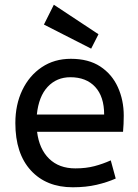

<svg xmlns="http://www.w3.org/2000/svg" viewBox="-20 -781 584 813"><path d="M288 12Q176 12 110.5 -59.5Q45 -131 45 -260Q45 -338 74.5 -399.5Q104 -461 157 -496.5Q210 -532 280 -532Q355 -532 404.5 -499.5Q454 -467 479 -412Q504 -357 504 -291Q504 -256 501 -223H137Q146 -150 188 -109Q230 -68 299 -68Q344 -68 380 -77.5Q416 -87 449 -102L470 -25Q434 -9 389 1.5Q344 12 288 12ZM136 -296H421Q421 -372 383 -413Q345 -454 278 -454Q220 -454 182 -413.5Q144 -373 136 -296ZM366 -575 166 -677 208 -761 397 -636Z"/></svg>

Font: ABeeZee
Style: Regular
Weight: 400
Designer: Anja Meiners
Foundry: Anja Meiners
Version: Version 1.003; ttfautohint (v1.8.3)